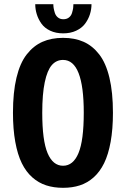

<svg xmlns="http://www.w3.org/2000/svg" viewBox="-20 -887 610 918"><path d="M417.5 -867Q417.5 -842.5 410 -818.8Q402.5 -795 387 -774Q371.5 -753 344.2 -740.2Q317 -727.5 282 -727.5Q247 -727.5 220 -740.2Q193 -753 178 -774.2Q163 -795.5 155.8 -819Q148.5 -842.5 148.5 -867H235Q235 -858 236.5 -848.5Q238 -839 242.2 -825.5Q246.5 -812 257 -803.5Q267.5 -795 283 -795Q299 -795 309.8 -803.5Q320.5 -812 324.5 -825.8Q328.5 -839.5 329.8 -848.5Q331 -857.5 331 -867ZM42 -348Q42 -445.5 58.8 -515.5Q75.5 -585.5 107.8 -626.8Q140 -668 182.8 -687Q225.5 -706 281.5 -706Q337.5 -706 380 -687Q422.5 -668 454.5 -626.8Q486.5 -585.5 503.2 -515.5Q520 -445.5 520 -348Q520 -269.5 509 -208.8Q498 -148 477.8 -106.8Q457.5 -65.5 427.8 -39Q398 -12.5 362 -0.8Q326 11 281.5 11Q237 11 200.8 -0.8Q164.5 -12.5 134.5 -39Q104.5 -65.5 84.2 -106.8Q64 -148 53 -208.8Q42 -269.5 42 -348ZM380.5 -348Q380.5 -600.5 281.5 -600.5Q249.5 -600.5 227.8 -575.8Q206 -551 194 -494Q182 -437 182 -348Q182 -215 207.5 -154.8Q233 -94.5 281.5 -94.5Q330 -94.5 355.2 -154.8Q380.5 -215 380.5 -348Z"/></svg>

Font: League Mono Narrow SemiBold
Style: Regular
Weight: 600
Width: 3
Designer: Tyler Finck
Foundry: The League of Moveable Type / Tyler Finck
Version: Version 2.210